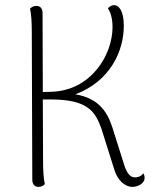

<svg xmlns="http://www.w3.org/2000/svg" viewBox="-20 -720 602 749"><path d="M539 -44C530 -30 514 -28 507 -28C491 -28 478 -38 466 -72L417 -227C396 -290 359 -338 274 -352C410 -403 463 -521 463 -619C463 -679 443 -700 425 -700C416 -700 408 -695 401 -688C408 -677 419 -655 419 -614C419 -506 335 -366 180 -362C170 -362 158 -361 147 -361L146 -669C146 -687 137 -697 122 -697C109 -697 102 -691 97 -686C102 -667 104 -634 104 -594L106 -19C106 -1 115 9 130 9C143 9 151 3 155 -2C150 -21 148 -54 148 -94L147 -332H179C328 -332 352 -280 375 -220L427 -55C439 -18 466 9 497 9C516 9 544 -3 544 -26C544 -32 543 -38 539 -44Z"/></svg>

Font: Arima Koshi ExtraLight
Style: Regular
Weight: 275
Designer: Joana Correia and Natanael Gama
Foundry: NDISCOVER
Version: Version 1.019;PS 001.019;hotconv 1.0.88;makeotf.lib2.5.64775